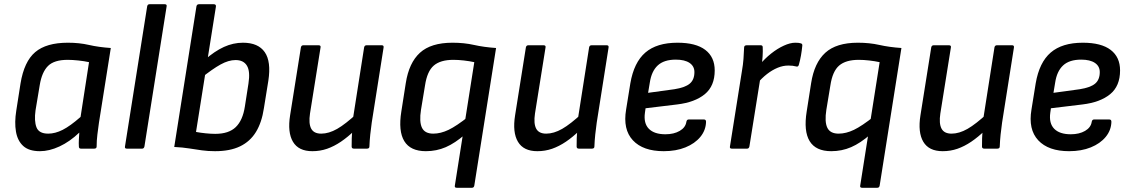

<svg xmlns="http://www.w3.org/2000/svg" viewBox="-20 -703 5347 908"><path d="M169 12Q117 12 90 -12.5Q63 -37 55.5 -80.5Q48 -124 57 -180L77 -308Q94 -412 146.5 -456.5Q199 -501 301 -501Q355 -501 400.5 -490.5Q446 -480 504 -476L448 -123Q444 -95 440.5 -66.5Q437 -38 437 -10Q437 0 425 0H363Q353 0 353 -10Q352 -26 353 -43Q354 -60 355 -76Q310 -33 261.5 -10.5Q213 12 169 12ZM208 -71Q241 -71 276.5 -89Q312 -107 361 -150L401 -409Q379 -414 350.5 -417Q322 -420 300 -420Q236 -420 207 -391Q178 -362 168 -301L148 -181Q141 -131 152.5 -101Q164 -71 208 -71Z M580 0Q569 0 571 -10L676 -673Q678 -683 687 -683H759Q770 -683 768 -673L663 -10Q662 -6 659.5 -3Q657 0 652 0Z M997 12Q964 12 935 8Q906 4 875 -1Q844 -6 804 -8L909 -673Q911 -683 921 -683H991Q1003 -683 1001 -671L907 -79Q928 -75 953 -72.5Q978 -70 998 -70Q1062 -70 1095 -102Q1128 -134 1138 -199L1155 -308Q1164 -365 1148 -392Q1132 -419 1094 -419Q1061 -419 1023 -398Q985 -377 930 -333L947 -419Q995 -461 1039 -481Q1083 -501 1129 -501Q1201 -501 1232 -456.5Q1263 -412 1249 -321L1228 -191Q1218 -124 1190.5 -79Q1163 -34 1115.5 -11Q1068 12 997 12Z M1457 12Q1392 12 1365.5 -32.5Q1339 -77 1352 -158L1403 -479Q1405 -489 1415 -489H1486Q1498 -489 1496 -479L1446 -166Q1439 -119 1451.5 -95Q1464 -71 1499 -71Q1535 -71 1574.5 -93.5Q1614 -116 1671 -169L1658 -87Q1625 -55 1592.5 -33Q1560 -11 1527 0.5Q1494 12 1457 12ZM1654 0Q1643 0 1643 -10Q1643 -29 1643.5 -49Q1644 -69 1647 -90L1648 -134L1702 -479Q1704 -489 1714 -489H1785Q1796 -489 1794 -478L1738 -123Q1734 -95 1731 -66.5Q1728 -38 1727 -10Q1727 0 1715 0Z M2140 185Q2129 185 2131 175L2223 -409Q2200 -414 2173.5 -417Q2147 -420 2124 -420Q2063 -420 2031.5 -393Q2000 -366 1990 -299L1971 -184Q1962 -127 1975.5 -99Q1989 -71 2029 -71Q2064 -71 2101.5 -89Q2139 -107 2197 -153L2180 -68Q2132 -26 2088 -7Q2044 12 1994 12Q1921 12 1892 -35.5Q1863 -83 1878 -176L1899 -310Q1914 -406 1966 -453.5Q2018 -501 2120 -501Q2175 -501 2221.5 -490.5Q2268 -480 2326 -476L2223 175Q2221 185 2212 185Z M2521 12Q2456 12 2429.5 -32.5Q2403 -77 2416 -158L2467 -479Q2469 -489 2479 -489H2550Q2562 -489 2560 -479L2510 -166Q2503 -119 2515.5 -95Q2528 -71 2563 -71Q2599 -71 2638.5 -93.5Q2678 -116 2735 -169L2722 -87Q2689 -55 2656.5 -33Q2624 -11 2591 0.5Q2558 12 2521 12ZM2718 0Q2707 0 2707 -10Q2707 -29 2707.5 -49Q2708 -69 2711 -90L2712 -134L2766 -479Q2768 -489 2778 -489H2849Q2860 -489 2858 -478L2802 -123Q2798 -95 2795 -66.5Q2792 -38 2791 -10Q2791 0 2779 0Z M3119 12Q3021 12 2973 -39.5Q2925 -91 2941 -185L2961 -309Q2978 -408 3032 -454.5Q3086 -501 3184 -501Q3271 -501 3315.5 -467Q3360 -433 3360 -370Q3360 -296 3313 -257.5Q3266 -219 3182 -209L3033 -191L3030 -170Q3023 -120 3048.5 -94Q3074 -68 3127 -68Q3167 -68 3194.5 -84Q3222 -100 3226 -127Q3228 -138 3237 -138H3309Q3319 -138 3319 -127Q3318 -87 3292 -55.5Q3266 -24 3221.5 -6Q3177 12 3119 12ZM3045 -264 3169 -281Q3220 -289 3242 -307.5Q3264 -326 3264 -362Q3264 -390 3241 -405.5Q3218 -421 3176 -421Q3120 -421 3090.5 -393.5Q3061 -366 3053 -312Z M3441 0Q3430 0 3432 -10L3489 -369Q3494 -397 3496 -424Q3498 -451 3499 -478Q3499 -489 3512 -489H3577Q3587 -489 3587 -480Q3588 -461 3586.5 -437Q3585 -413 3582 -396L3577 -341L3524 -10Q3523 -6 3520.5 -3Q3518 0 3513 0ZM3560 -307 3571 -395Q3597 -426 3626.5 -449.5Q3656 -473 3686.5 -487Q3717 -501 3741 -501Q3760 -501 3767 -498Q3772 -497 3773.5 -493.5Q3775 -490 3774 -485Q3772 -464 3768 -441Q3764 -418 3758 -397Q3755 -385 3744 -389Q3737 -391 3728 -392Q3719 -393 3708 -393Q3683 -393 3657.5 -382.5Q3632 -372 3607.5 -353Q3583 -334 3560 -307Z M4057 185Q4046 185 4048 175L4140 -409Q4117 -414 4090.5 -417Q4064 -420 4041 -420Q3980 -420 3948.5 -393Q3917 -366 3907 -299L3888 -184Q3879 -127 3892.5 -99Q3906 -71 3946 -71Q3981 -71 4018.5 -89Q4056 -107 4114 -153L4097 -68Q4049 -26 4005 -7Q3961 12 3911 12Q3838 12 3809 -35.5Q3780 -83 3795 -176L3816 -310Q3831 -406 3883 -453.5Q3935 -501 4037 -501Q4092 -501 4138.5 -490.5Q4185 -480 4243 -476L4140 175Q4138 185 4129 185Z M4438 12Q4373 12 4346.5 -32.5Q4320 -77 4333 -158L4384 -479Q4386 -489 4396 -489H4467Q4479 -489 4477 -479L4427 -166Q4420 -119 4432.5 -95Q4445 -71 4480 -71Q4516 -71 4555.5 -93.5Q4595 -116 4652 -169L4639 -87Q4606 -55 4573.5 -33Q4541 -11 4508 0.5Q4475 12 4438 12ZM4635 0Q4624 0 4624 -10Q4624 -29 4624.5 -49Q4625 -69 4628 -90L4629 -134L4683 -479Q4685 -489 4695 -489H4766Q4777 -489 4775 -478L4719 -123Q4715 -95 4712 -66.5Q4709 -38 4708 -10Q4708 0 4696 0Z M5036 12Q4938 12 4890 -39.5Q4842 -91 4858 -185L4878 -309Q4895 -408 4949 -454.5Q5003 -501 5101 -501Q5188 -501 5232.5 -467Q5277 -433 5277 -370Q5277 -296 5230 -257.5Q5183 -219 5099 -209L4950 -191L4947 -170Q4940 -120 4965.5 -94Q4991 -68 5044 -68Q5084 -68 5111.5 -84Q5139 -100 5143 -127Q5145 -138 5154 -138H5226Q5236 -138 5236 -127Q5235 -87 5209 -55.5Q5183 -24 5138.5 -6Q5094 12 5036 12ZM4962 -264 5086 -281Q5137 -289 5159 -307.5Q5181 -326 5181 -362Q5181 -390 5158 -405.5Q5135 -421 5093 -421Q5037 -421 5007.5 -393.5Q4978 -366 4970 -312Z"/></svg>

Font: Sofia Sans Medium
Style: Italic
Weight: 500
Italic angle: -9°
Version: Version 4.101